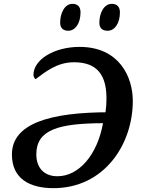

<svg xmlns="http://www.w3.org/2000/svg" viewBox="-20 -969 749 999"><path d="M540 -809C577 -809 604 -848 604 -905C604 -936 586 -949 562 -949C520 -949 497 -900 497 -851C497 -821 514 -809 540 -809ZM335 -809C372 -809 399 -848 399 -905C399 -936 382 -949 357 -949C316 -949 293 -900 293 -851C293 -821 311 -809 335 -809ZM258 10C522 10 671 -217 671 -444C671 -567 602 -725 394 -725C262 -725 154 -659 154 -579C154 -573 159 -561 165 -557C215 -594 276 -645 364 -645C456 -645 534 -609 534 -458C534 -432 533 -414 529 -385H551C238 -385 42 -326 42 -165C42 -38 136 10 258 10ZM169 -166C169 -295 286 -327 516 -328C486 -162 390 -52 279 -52C209 -52 169 -96 169 -166Z"/></svg>

Font: Noto Serif Semi
Style: Italic
Weight: 600
Italic angle: -12°
Designer: Monotype Design Team
Foundry: Monotype Imaging Inc.
Version: Version 1.901